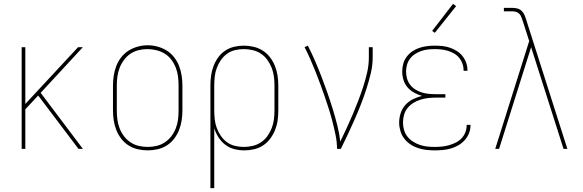

<svg xmlns="http://www.w3.org/2000/svg" viewBox="-20 -776 3040 1001"><path d="M93 0V-530H112V-234L387 -530H412L192 -292L412 0H389L201 -249L179 -278L112 -206V0Z M750 8Q724 8 698 2Q672 -4 650 -18Q628 -32 612 -53Q596 -74 586.5 -98Q577 -122 573 -148Q569 -174 569 -200V-330Q569 -356 573 -382Q577 -408 586.5 -432.5Q596 -457 612.5 -478Q629 -499 651 -512.5Q673 -526 698.5 -533Q724 -540 750 -540Q776 -540 801.5 -533Q827 -526 849 -512.5Q871 -499 887.5 -478Q904 -457 913.5 -432.5Q923 -408 927 -382Q931 -356 931 -330V-200Q931 -174 927 -148Q923 -122 913.5 -98Q904 -74 888 -53Q872 -32 850 -18Q828 -4 802 2Q776 8 750 8ZM750 -10Q774 -10 797 -15.5Q820 -21 839.5 -34Q859 -47 873.5 -66Q888 -85 896.5 -107Q905 -129 908 -152.5Q911 -176 911 -200V-330Q911 -354 908 -377.5Q905 -401 896.5 -423Q888 -445 873.5 -464.5Q859 -484 838.5 -496.5Q818 -509 794.5 -514.5Q771 -520 748 -520Q724 -520 701 -514Q678 -508 659 -495Q640 -482 626 -463Q612 -444 603.5 -422Q595 -400 592 -376.5Q589 -353 589 -330V-200Q589 -176 592 -152.5Q595 -129 603.5 -107Q612 -85 626.5 -66Q641 -47 660.5 -34Q680 -21 703 -15.5Q726 -10 750 -10Z M1077 205V-330Q1077 -356 1080.5 -381.5Q1084 -407 1093 -431Q1102 -455 1117 -476Q1132 -497 1153.5 -511.5Q1175 -526 1200 -532Q1225 -538 1251 -538Q1277 -538 1302.5 -532Q1328 -526 1350 -512Q1372 -498 1388 -477Q1404 -456 1413.5 -432Q1423 -408 1427 -382Q1431 -356 1431 -330V-200Q1431 -174 1427.5 -148.5Q1424 -123 1414.5 -99Q1405 -75 1389.5 -54Q1374 -33 1352.5 -18.5Q1331 -4 1305.5 2Q1280 8 1254 8Q1228 8 1202 1.5Q1176 -5 1155 -21Q1134 -37 1119.5 -59.5Q1105 -82 1097 -107V205ZM1251 -10Q1274 -10 1297.5 -15.5Q1321 -21 1340.5 -34Q1360 -47 1374 -66.5Q1388 -86 1396.5 -108Q1405 -130 1408 -153Q1411 -176 1411 -200V-330Q1411 -354 1408 -377Q1405 -400 1396.5 -422Q1388 -444 1374 -463.5Q1360 -483 1340.5 -496Q1321 -509 1297.5 -514.5Q1274 -520 1251 -520Q1228 -520 1205 -514.5Q1182 -509 1163.5 -495.5Q1145 -482 1131.5 -462.5Q1118 -443 1110 -421Q1102 -399 1099.5 -376Q1097 -353 1097 -330V-200Q1097 -177 1099.5 -154Q1102 -131 1110 -109Q1118 -87 1131.5 -67.5Q1145 -48 1163.5 -34.5Q1182 -21 1205 -15.5Q1228 -10 1251 -10Z M1737 0Q1737 -35 1730 -69.5Q1723 -104 1714.5 -137.5Q1706 -171 1695.5 -204.5Q1685 -238 1673.5 -271Q1662 -304 1650 -337Q1638 -370 1625 -402.5Q1612 -435 1598 -467Q1584 -499 1568 -530L1585 -538Q1605 -499 1622.5 -458.5Q1640 -418 1656 -376.5Q1672 -335 1686.5 -293.5Q1701 -252 1714 -210Q1727 -168 1738 -125Q1749 -82 1754 -38Q1771 -73 1787.5 -108.5Q1804 -144 1819 -179.5Q1834 -215 1848 -251.5Q1862 -288 1874 -325Q1886 -362 1894.5 -400Q1903 -438 1903 -477V-530H1923V-477Q1923 -435 1913 -393.5Q1903 -352 1890 -311.5Q1877 -271 1861.5 -231.5Q1846 -192 1829 -153.5Q1812 -115 1794 -76.5Q1776 -38 1757 0Z M2247 8Q2225 8 2203 5.5Q2181 3 2159.5 -4Q2138 -11 2119.5 -23.5Q2101 -36 2087.5 -53.5Q2074 -71 2067.5 -93Q2061 -115 2061 -137Q2061 -162 2069 -186.5Q2077 -211 2094 -229.5Q2111 -248 2133.5 -259Q2156 -270 2180 -276Q2159 -282 2139 -293Q2119 -304 2104.5 -321Q2090 -338 2083.5 -359.5Q2077 -381 2077 -403Q2077 -424 2082.5 -444Q2088 -464 2100.5 -480.5Q2113 -497 2130 -508.5Q2147 -520 2166.5 -526.5Q2186 -533 2206.5 -535.5Q2227 -538 2247 -538Q2267 -538 2286.5 -536Q2306 -534 2325 -527.5Q2344 -521 2361 -510.5Q2378 -500 2390.5 -484.5Q2403 -469 2410 -450Q2417 -431 2417 -411Q2417 -410 2417 -409Q2417 -408 2417 -407H2397Q2397 -408 2397 -409Q2397 -410 2397 -411Q2397 -428 2391 -444.5Q2385 -461 2374 -474.5Q2363 -488 2347.5 -497Q2332 -506 2315.5 -511Q2299 -516 2281.5 -518Q2264 -520 2247 -520Q2229 -520 2211 -518Q2193 -516 2176 -510Q2159 -504 2144 -494.5Q2129 -485 2118 -470.5Q2107 -456 2102 -438.5Q2097 -421 2097 -403Q2097 -385 2102 -367Q2107 -349 2118 -334.5Q2129 -320 2144.5 -310Q2160 -300 2177.5 -294.5Q2195 -289 2213.5 -287Q2232 -285 2250 -285H2302V-267H2250Q2230 -267 2210 -264.5Q2190 -262 2171 -256Q2152 -250 2134.5 -239Q2117 -228 2104.5 -212.5Q2092 -197 2086.5 -177Q2081 -157 2081 -137Q2081 -118 2086.5 -98.5Q2092 -79 2104.5 -63.5Q2117 -48 2133.5 -37.5Q2150 -27 2169 -20.5Q2188 -14 2207.5 -12Q2227 -10 2247 -10Q2266 -10 2284.5 -12Q2303 -14 2321 -19Q2339 -24 2356 -32.5Q2373 -41 2386 -54.5Q2399 -68 2406 -86Q2413 -104 2413 -122Q2413 -123 2413 -123.5Q2413 -124 2413 -125H2433Q2433 -124 2433 -123.5Q2433 -123 2433 -122Q2433 -101 2425 -81Q2417 -61 2402.5 -45Q2388 -29 2369.5 -18.5Q2351 -8 2331 -2Q2311 4 2289.5 6Q2268 8 2247 8ZM2247 -605 2233 -615 2342 -756 2358 -744Z M2562 0 2739 -562 2706 -665Q2706 -665 2706 -665Q2706 -665 2706 -666L2705 -667Q2702 -676 2698.5 -686Q2695 -696 2688 -703.5Q2681 -711 2671 -714Q2661 -717 2651 -717H2607V-735H2651Q2665 -735 2678 -731.5Q2691 -728 2700.5 -718.5Q2710 -709 2715 -696.5Q2720 -684 2724 -672V-671Q2724 -671 2724 -671Q2724 -671 2724 -671L2938 0H2918L2749 -530L2582 0Z"/></svg>

Font: Iosevka Slab Thin
Style: Regular
Weight: 100
Monospace: yes
Designer: Belleve Invis
Foundry: Belleve Invis
Version: Version 11.1.0; ttfautohint (v1.8.3)